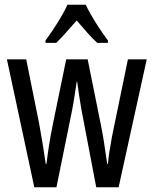

<svg xmlns="http://www.w3.org/2000/svg" viewBox="-20 -786 645 806"><path d="M340 -766H263C244 -723 207 -665 171 -616V-606H216C240 -629 271 -665 302 -700C332 -665 360 -632 388 -606H433V-616C400 -660 361 -721 340 -766ZM322 -325 384 0H478L596 -537H517L450 -212C441 -164 435 -124 433 -98H430C420 -170 411 -227 403 -264L348 -537H258L202 -265C189 -202 181 -146 175 -98H172C164 -155 154 -214 144 -269L90 -537H9L124 0H217L283 -325C290 -361 296 -404 302 -443H304C309 -406 315 -363 322 -325Z"/></svg>

Font: Noto Sans Ethiopic ExtCond
Style: Regular
Weight: 400
Width: 2
Designer: Monotype Design Team
Foundry: Monotype Imaging Inc.
Version: Version 2.102